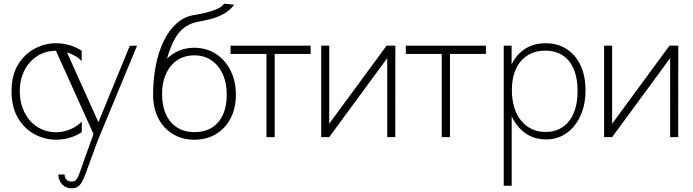

<svg xmlns="http://www.w3.org/2000/svg" viewBox="-20 -742 3748 1039"><path d="M283 14Q223.5 14 168.2 -15Q113 -44 77.8 -102.5Q42.5 -161 42.5 -249.5Q42.5 -335.5 78 -393Q113.5 -450.5 168.5 -479.2Q223.5 -508 282.5 -508Q320 -508 355 -498Q390 -488 422 -467.5V-411Q406.5 -428.5 384 -441Q361.5 -453.5 335.5 -460.5Q309.5 -467.5 283.5 -467.5Q241 -467.5 205.2 -451.5Q169.5 -435.5 143 -406.2Q116.5 -377 101.8 -337.2Q87 -297.5 87 -250Q87 -200.5 101.5 -159.8Q116 -119 142.5 -89Q169 -59 204.8 -42.8Q240.5 -26.5 283 -26.5Q323 -26.5 360.5 -42.2Q398 -58 422.5 -84V-26.5Q401.5 -13 379 -4Q356.5 5 332.8 9.5Q309 14 283 14Z M366.5 277Q338 277 317.5 256.8Q297 236.5 295.5 202H329.5Q329.5 213.5 334 222.2Q338.5 231 347 235.8Q355.5 240.5 366 240.5Q379.5 240.5 387.2 235.2Q395 230 401.8 216Q408.5 202 417.2 176Q426 150 441 108.5L490.5 -29.5L491.5 -4.5L270.5 -494.5L326 -495L518 -68.5H507.5L682.5 -494.5H721.5L507 23.5Q501 40 495 56.8Q489 73.5 482.8 90.2Q476.5 107 470.5 123.5Q464.5 140 458.5 156.2Q452.5 172.5 447 188Q435.5 219.5 425.2 239Q415 258.5 401.5 267.8Q388 277 366.5 277Z M1032 14Q965.5 14 915 -16.8Q864.5 -47.5 836.5 -102.2Q808.5 -157 808.5 -229Q808.5 -312.5 823 -387Q837.5 -461.5 866.2 -520.5Q895 -579.5 937 -616.5Q979 -653.5 1033.5 -661Q1043.5 -662.5 1065.8 -667Q1088 -671.5 1114 -678.8Q1140 -686 1161.8 -697Q1183.5 -708 1192.5 -722L1247.5 -716.5Q1224.5 -686.5 1194.5 -669.2Q1164.5 -652 1133.5 -642.8Q1102.5 -633.5 1076 -629Q1049.5 -624.5 1033.5 -620Q1000.5 -610.5 976.8 -592.2Q953 -574 935.5 -547.2Q918 -520.5 904.5 -486Q891 -451.5 879 -410L876.5 -417.5Q896.5 -438.5 920.5 -453.2Q944.5 -468 972.5 -475.8Q1000.5 -483.5 1032 -483.5Q1097.5 -483.5 1148.2 -450.5Q1199 -417.5 1227.8 -360Q1256.5 -302.5 1256.5 -229Q1256.5 -157 1228.2 -102.2Q1200 -47.5 1149.5 -16.8Q1099 14 1032 14ZM1032 -27Q1086.5 -27 1125.8 -51Q1165 -75 1186 -120.2Q1207 -165.5 1207 -229Q1207 -293.5 1185 -341.5Q1163 -389.5 1123.8 -416Q1084.5 -442.5 1032 -442.5Q979.5 -442.5 940.2 -416.8Q901 -391 879 -344Q857 -297 857 -233.5Q857 -169 878.2 -122.8Q899.5 -76.5 939 -51.8Q978.5 -27 1032 -27Z M1422 0V-488.5L1491.5 -450H1227.5V-495H1661V-450H1397L1466.5 -488.5V0Z M1718 0V-495H1761.5V-26L1729.5 -29L2072 -495H2119.5L2119 0H2075.5V-453.5L2109 -473L1761.5 0Z M2370.5 0V-488.5L2440 -450H2176V-495H2609.5V-450H2345.5L2415 -488.5V0Z M2706 263V-495H2748.5V-325.5L2729 -338.5Q2750 -420.5 2803 -464.2Q2856 -508 2933 -508Q2998 -508 3046.5 -476.5Q3095 -445 3121.8 -388Q3148.5 -331 3148.5 -254.5Q3148.5 -176 3121.2 -115.8Q3094 -55.5 3045.8 -21.5Q2997.5 12.5 2933.5 12.5Q2883.5 12.5 2842.5 -9.2Q2801.5 -31 2772.5 -71.8Q2743.5 -112.5 2729 -169.5L2749 -182V263ZM2931.5 -28Q2986 -28 3025 -54.5Q3064 -81 3084.8 -130.5Q3105.5 -180 3105.5 -249.5Q3105.5 -301.5 3093.8 -342.2Q3082 -383 3059.5 -411Q3037 -439 3004.8 -453.5Q2972.5 -468 2931 -468Q2889 -468 2855.8 -453.5Q2822.5 -439 2798.8 -411.2Q2775 -383.5 2762.5 -344Q2750 -304.5 2750 -254.5Q2750 -203 2762.8 -161.2Q2775.5 -119.5 2799.5 -89.8Q2823.5 -60 2857 -44Q2890.5 -28 2931.5 -28Z M3249 0V-495H3292.5V-26L3260.5 -29L3603 -495H3650.5L3650 0H3606.5V-453.5L3640 -473L3292.5 0Z"/></svg>

Font: Russolo 10pt ExtraLight
Style: Regular
Weight: 200
Designer: Micah Stupak-Hahn
Version: Version 1.000